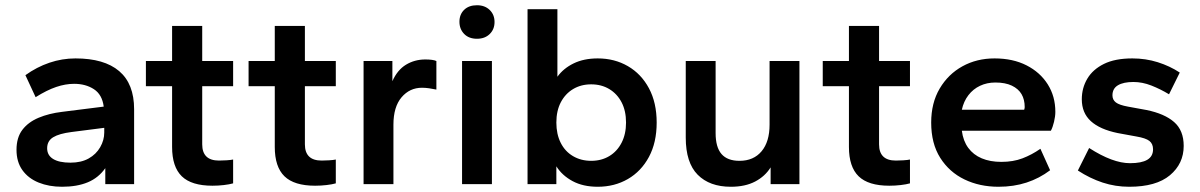

<svg xmlns="http://www.w3.org/2000/svg" viewBox="-20 -703 4582 733"><path d="M217 10Q167 10 127.5 -6Q88 -22 65.5 -53.5Q43 -85 43 -131Q43 -178 65.5 -207.5Q88 -237 127.5 -253.5Q167 -270 217 -276L376 -296Q370 -342 338.5 -362.5Q307 -383 263 -383Q230 -383 194.5 -371Q159 -359 116 -332L77 -416Q120 -447 168.5 -463.5Q217 -480 268 -480Q378 -480 435 -431.5Q492 -383 492 -286V0H382V-61Q356 -24 315 -7Q274 10 217 10ZM249 -82Q290 -82 318.5 -98Q347 -114 362.5 -141Q378 -168 378 -197V-215L253 -199Q206 -193 183 -179Q160 -165 160 -137Q160 -110 183 -96Q206 -82 249 -82Z M791 6Q711 6 674 -30Q637 -66 637 -142V-374H537V-470H637V-604H752V-470H870V-374H752V-152Q752 -121 768 -105.5Q784 -90 816 -90Q828 -90 844.5 -91Q861 -92 870 -94V-3Q856 1 834.5 3.5Q813 6 791 6Z M1183 6Q1103 6 1066 -30Q1029 -66 1029 -142V-374H929V-470H1029V-604H1144V-470H1262V-374H1144V-152Q1144 -121 1160 -105.5Q1176 -90 1208 -90Q1220 -90 1236.5 -91Q1253 -92 1262 -94V-3Q1248 1 1226.5 3.5Q1205 6 1183 6Z M1368 0V-470H1478V-393Q1497 -436 1530 -456Q1563 -476 1604 -476Q1618 -476 1629 -474.5Q1640 -473 1646 -470V-361Q1632 -364 1618 -366Q1604 -368 1591 -368Q1544 -368 1513 -331.5Q1482 -295 1482 -227V0Z M1744 0V-470H1858V0ZM1801 -555Q1770 -555 1752 -573.5Q1734 -592 1734 -620Q1734 -648 1752 -665.5Q1770 -683 1801 -683Q1831 -683 1849.5 -665Q1868 -647 1868 -619Q1868 -591 1849.5 -573Q1831 -555 1801 -555Z M2262 10Q2206 10 2166 -11.5Q2126 -33 2104 -68V0H1994V-668H2108V-410Q2131 -442 2170 -461Q2209 -480 2262 -480Q2326 -480 2377 -450.5Q2428 -421 2457.5 -366Q2487 -311 2487 -235Q2487 -159 2457.5 -104Q2428 -49 2377 -19.5Q2326 10 2262 10ZM2237 -89Q2276 -89 2306 -107Q2336 -125 2353 -158Q2370 -191 2370 -235Q2370 -280 2353 -312.5Q2336 -345 2306 -363Q2276 -381 2237 -381Q2198 -381 2168 -363Q2138 -345 2121 -312.5Q2104 -280 2104 -235Q2104 -191 2120.5 -158Q2137 -125 2167.5 -107Q2198 -89 2237 -89Z M2770 10Q2689 10 2643.5 -36Q2598 -82 2598 -178V-470H2712V-195Q2712 -141 2734.5 -115Q2757 -89 2803 -89Q2857 -89 2887.5 -125.5Q2918 -162 2918 -227V-470H3032V0H2922V-64Q2901 -30 2863 -10Q2825 10 2770 10Z M3375 6Q3295 6 3258 -30Q3221 -66 3221 -142V-374H3121V-470H3221V-604H3336V-470H3454V-374H3336V-152Q3336 -121 3352 -105.5Q3368 -90 3400 -90Q3412 -90 3428.5 -91Q3445 -92 3454 -94V-3Q3440 1 3418.5 3.5Q3397 6 3375 6Z M3792 10Q3720 10 3662 -18Q3604 -46 3569.5 -100.5Q3535 -155 3535 -235Q3535 -310 3567.5 -365Q3600 -420 3654.5 -450Q3709 -480 3777 -480Q3847 -480 3899 -453.5Q3951 -427 3980 -381Q4009 -335 4009 -276Q4009 -259 4004 -238Q3999 -217 3992 -204H3652Q3657 -165 3676.5 -138.5Q3696 -112 3728 -98.5Q3760 -85 3803 -85Q3848 -85 3883.5 -98.5Q3919 -112 3952 -135L3989 -53Q3948 -22 3899 -6Q3850 10 3792 10ZM3652 -284H3890Q3891 -287 3891.5 -289.5Q3892 -292 3892 -294Q3892 -323 3880 -343.5Q3868 -364 3843 -376Q3818 -388 3780 -388Q3748 -388 3721.5 -375.5Q3695 -363 3677 -339.5Q3659 -316 3652 -284Z M4291 10Q4238 10 4189.5 -6Q4141 -22 4095 -52L4138 -138Q4183 -109 4222 -94.5Q4261 -80 4294 -80Q4338 -80 4360 -93Q4382 -106 4382 -133Q4382 -154 4368 -165Q4354 -176 4318 -182L4247 -195Q4179 -209 4144.5 -240.5Q4110 -272 4110 -324Q4110 -367 4131 -402.5Q4152 -438 4194.5 -459Q4237 -480 4303 -480Q4354 -480 4400 -465.5Q4446 -451 4484 -426L4443 -343Q4410 -363 4375.5 -376.5Q4341 -390 4307 -390Q4269 -390 4248 -377.5Q4227 -365 4227 -339Q4227 -322 4240 -312Q4253 -302 4286 -296L4357 -283Q4426 -269 4462.5 -237Q4499 -205 4499 -146Q4499 -78 4446.5 -34Q4394 10 4291 10Z"/></svg>

Font: Gantari SemiBold
Style: Regular
Weight: 600
Designer: Anugrah Pasau
Foundry: Lafontype
Version: Version 1.000; ttfautohint (v1.8.3)